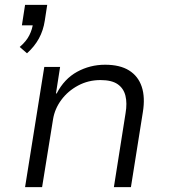

<svg xmlns="http://www.w3.org/2000/svg" viewBox="-20 -769 693 789"><path d="M91 -550 61 -576Q88 -599 100.5 -624Q113 -649 116 -675L127 -665H70L83 -749H174L164 -684Q158 -644 140 -611Q122 -578 91 -550ZM83 0 162 -494H227L210 -385H213Q244 -445 297 -474Q350 -503 412 -503Q473 -503 510.5 -479.5Q548 -456 562.5 -412.5Q577 -369 567 -308L518 0H448L496 -304Q503 -345 495.5 -375.5Q488 -406 463.5 -423Q439 -440 393 -440Q343 -440 301 -417.5Q259 -395 232 -358.5Q205 -322 198 -279L153 0Z"/></svg>

Font: Nunito Sans 7pt Light
Style: Italic
Weight: 300
Italic angle: -9°
Designer: Vernon Adams
Foundry: Vernon Adams
Version: Version 3.101;gftools[0.9.27]